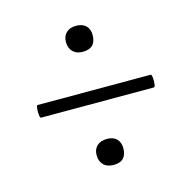

<svg xmlns="http://www.w3.org/2000/svg" viewBox="-71 -463 525 542"><g transform="rotate(-15 192.0 -192.5)"><path d="M34 -171Q31 -171 30 -180.5Q29 -190 30 -199Q31 -208 33 -208H364Q367 -208 368 -199Q369 -190 368 -180.5Q367 -171 364 -171ZM198 11Q179 11 168.5 0.5Q158 -10 158 -28Q158 -45 168.5 -55Q179 -65 198 -65Q216 -65 226 -55Q236 -45 236 -28Q236 11 198 11ZM196 -320Q178 -320 167.5 -330.5Q157 -341 157 -359Q157 -376 167.5 -386Q178 -396 196 -396Q215 -396 225 -386Q235 -376 235 -359Q235 -320 196 -320Z"/></g></svg>

Font: Cormorant Light Light
Style: Italic
Weight: 300
Italic angle: -10°
Version: Version 4.000